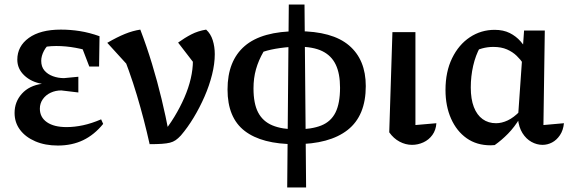

<svg xmlns="http://www.w3.org/2000/svg" viewBox="-20 -629 2508 843"><path d="M234 10Q178 10 135 -8.5Q92 -27 68 -59Q44 -91 44 -133Q44 -182 76 -217.5Q108 -253 164 -261Q117 -269 86.5 -298Q56 -327 56 -367Q56 -426 106.5 -462.5Q157 -499 247 -499Q289 -499 330.5 -492.5Q372 -486 417 -470L402 -395Q356 -411 312.5 -419Q269 -427 227 -427Q185 -427 140 -416L210 -447Q185 -429 173 -406Q161 -383 161 -362Q161 -336 175 -319.5Q189 -303 212 -294.5Q235 -286 261 -286L324 -292V-223L249 -232Q224 -232 202.5 -222Q181 -212 168 -193.5Q155 -175 155 -152Q155 -114 186 -92.5Q217 -71 272 -71Q307 -71 344.5 -79Q382 -87 424 -105L433 -85Q394 -37 345 -13.5Q296 10 234 10ZM372 -337 321 -470H417L415 -337Z M637 4Q613 -104 581 -211Q549 -318 504 -427L543 -340L451 -441Q494 -466 528.5 -480Q563 -494 596 -499Q624 -426 647.5 -348.5Q671 -271 689.5 -194Q708 -117 722 -43L688 -36Q720 -74 745.5 -116Q771 -158 789.5 -200.5Q808 -243 817.5 -284Q827 -325 827 -362Q827 -371 826.5 -380Q826 -389 824 -399L839 -342L762 -442Q791 -463 820 -478Q849 -493 885 -499Q905 -481 914 -452.5Q923 -424 923 -391Q923 -349 911 -301Q899 -253 878 -205Q857 -157 830.5 -113Q804 -69 774 -34Q762 -21 751 -13.5Q740 -6 726 -2.5Q712 1 690.5 2.5Q669 4 637 4Z M1276 4Q1130 4 1054.5 -54Q979 -112 979 -236Q979 -362 1054.5 -427Q1130 -492 1288 -492Q1439 -492 1512.5 -429.5Q1586 -367 1586 -251Q1586 -121 1506.5 -58.5Q1427 4 1276 4ZM1241 194 1248 -609H1317L1324 194ZM1282 -61Q1348 -61 1390.5 -78Q1433 -95 1453 -135Q1473 -175 1473 -244Q1473 -306 1454 -345.5Q1435 -385 1395 -404.5Q1355 -424 1289 -424Q1252 -424 1209.5 -418Q1167 -412 1137 -402Q1115 -364 1104 -325Q1093 -286 1093 -241Q1093 -174 1113.5 -135Q1134 -96 1176 -78.5Q1218 -61 1282 -61Z M1689 -48 1703 -488H1804V-80L1896 -88Q1894 -58 1878.5 -36.5Q1863 -15 1839 -4Q1815 7 1789 7Q1761 7 1734.5 -7Q1708 -21 1689 -48Z M2152 8Q2148 8 2143 8.5Q2138 9 2134 9Q2073 9 2029 -22Q1985 -53 1960.5 -108Q1936 -163 1936 -234Q1936 -314 1965 -373.5Q1994 -433 2043 -465.5Q2092 -498 2152 -498Q2190 -498 2218 -484Q2246 -470 2266 -447Q2286 -424 2299 -397L2278 -349Q2266 -367 2248.5 -384Q2231 -401 2206 -412Q2181 -423 2146 -423Q2121 -423 2097 -416.5Q2073 -410 2045 -395L2088 -422Q2068 -386 2057.5 -340Q2047 -294 2047 -245Q2047 -194 2060.5 -159Q2074 -124 2099 -106Q2124 -88 2158 -88Q2183 -88 2209.5 -100.5Q2236 -113 2263 -141V-111Q2239 -71 2210.5 -42Q2182 -13 2152 8ZM2362 7Q2337 7 2313.5 -6Q2290 -19 2274 -44.5Q2258 -70 2254 -108L2281 -495H2372L2366 -80L2456 -88Q2453 -57 2438.5 -35.5Q2424 -14 2404 -3.5Q2384 7 2362 7Z"/></svg>

Font: Piazzolla 24pt SemiBold
Style: Regular
Weight: 600
Designer: Juan Pablo del Peral
Foundry: Huerta Tipografica
Version: Version 2.005